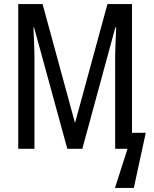

<svg xmlns="http://www.w3.org/2000/svg" viewBox="-20 -734 759 947"><path d="M312 0H386L549 -599H553Q551 -550 549.5 -514Q548 -478 548 -456V0H609L547 193H640L699 -79H631V-714H510L351 -131H349L190 -714H70V0H150V-458Q150 -478 148.5 -513.5Q147 -549 145 -599H148Z"/></svg>

Font: Noto Sans Display Condensed
Style: Regular
Weight: 400
Width: 3
Designer: Monotype Design Team
Foundry: Monotype Imaging Inc.
Version: Version 1.900